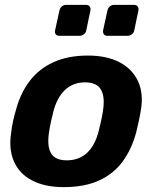

<svg xmlns="http://www.w3.org/2000/svg" viewBox="-20 -758 640 788"><path d="M242 10Q164 10 111.5 -17.5Q59 -45 37 -96Q15 -147 26 -215Q28 -235 33.5 -260.5Q39 -286 45 -305Q63 -374 101 -424.5Q139 -475 199 -502.5Q259 -530 341 -530Q418 -530 470.5 -502.5Q523 -475 546.5 -424.5Q570 -374 558 -305Q555 -286 549.5 -260.5Q544 -235 539 -215Q521 -147 484 -96Q447 -45 387 -17.5Q327 10 242 10ZM254 -100Q304 -100 337 -130.5Q370 -161 385 -220Q389 -235 394.5 -260Q400 -285 402 -300Q412 -358 395 -389Q378 -420 329 -420Q280 -420 247 -389Q214 -358 199 -300Q195 -285 189.5 -260Q184 -235 182 -220Q172 -161 188.5 -130.5Q205 -100 254 -100ZM421 -611Q411 -611 406.5 -617Q402 -623 403 -633L421 -715Q423 -725 430.5 -731.5Q438 -738 448 -738H530Q540 -738 545 -731.5Q550 -725 548 -715L531 -633Q529 -623 521 -617Q513 -611 503 -611ZM224 -611Q214 -611 209 -617Q204 -623 206 -633L224 -715Q226 -725 233.5 -731.5Q241 -738 251 -738H333Q343 -738 348 -731.5Q353 -725 351 -715L334 -633Q332 -623 324 -617Q316 -611 306 -611Z"/></svg>

Font: Rubik SemiBold
Style: Italic
Weight: 600
Italic angle: -12°
Designer: Hubert and Fischer
Foundry: Hubert and Fischer
Version: Version 2.300;gftools[0.9.30]